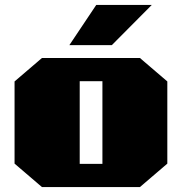

<svg xmlns="http://www.w3.org/2000/svg" viewBox="-20 -758 737 778"><path d="M261 -575 370 -738H595L433 -575ZM150 0 39 -95V-428L150 -523H547L658 -428V-95L547 0ZM303 -94H395V-429H303Z"/></svg>

Font: Tomorrow ExtraBold
Style: Regular
Weight: 800
Designer: Tony de Marco, Monica Rizzolli
Foundry: Just in Type
Version: Version 2.002